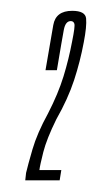

<svg xmlns="http://www.w3.org/2000/svg" viewBox="-20 -700 175 346"><path d="M25.5 -375H87.5L90.5 -393.5H51Q52 -402 58 -425.8Q64 -449.5 81.5 -485Q102.5 -522 113.5 -555.5Q124.5 -589 131 -624Q136.5 -652.5 135.2 -666.5Q134 -680.5 110 -680.5Q80.5 -680.5 76 -654.8Q71.5 -629 62 -573.5H82.5Q92 -630.5 95 -646.2Q98 -662 107.5 -662Q112.5 -662 114 -657.2Q115.5 -652.5 110 -625.5Q104 -593.5 94.5 -562.5Q85 -531.5 66.5 -495.5Q47 -460 38.5 -430.8Q30 -401.5 27 -388.5Z"/></svg>

Font: Anybody UltraCondensed ExtraLight
Style: Italic
Weight: 250
Width: 1
Italic angle: -10°
Version: Version 1.113;gftools[0.9.25]